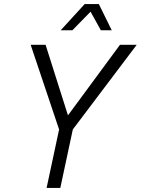

<svg xmlns="http://www.w3.org/2000/svg" viewBox="-20 -932 698 952"><path d="M211 0 273 -290 132 -710H206L317 -360L575 -710H658L341 -290L279 0ZM281 -782 400 -912H470L534 -782H480L429 -874L339 -782Z"/></svg>

Font: Geist Mono Light
Style: Italic
Weight: 300
Italic angle: -12°
Monospace: yes
Designer: Basement.studio, Andrés Briganti, Mateo Zaragoza
Foundry: Basement.studio, Vercel, Andrés Briganti, Guido Ferreyra, Mateo Zaragoza
Version: Version 1.500; ttfautohint (v1.8.4.7-5d5b)